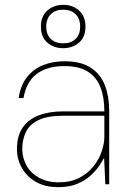

<svg xmlns="http://www.w3.org/2000/svg" viewBox="-20 -761 529 793"><path d="M220 12Q166 12 128 -10Q90 -32 70 -68Q50 -104 50 -145Q50 -200 73.5 -234Q97 -268 140 -284.5Q183 -301 241 -301H411Q411 -359 395 -400.5Q379 -442 343 -465Q307 -488 246 -488Q175 -488 132 -456Q89 -424 77 -356H57Q65 -409 91.5 -442.5Q118 -476 158 -492Q198 -508 246 -508Q315 -508 355.5 -481Q396 -454 413.5 -408Q431 -362 431 -305V0H415L410 -109Q404 -98 391 -78Q378 -58 356 -37.5Q334 -17 301 -2.5Q268 12 220 12ZM223 -8Q272 -8 307.5 -26.5Q343 -45 366 -74Q389 -103 400 -135.5Q411 -168 411 -197V-283H241Q175 -283 138 -264.5Q101 -246 86.5 -215Q72 -184 72 -145Q72 -109 89.5 -77.5Q107 -46 141 -27Q175 -8 223 -8ZM241 -562Q202 -562 175.5 -585Q149 -608 149 -651Q149 -694 175.5 -717.5Q202 -741 241 -741Q280 -741 306.5 -717.5Q333 -694 333 -651Q333 -608 306.5 -585Q280 -562 241 -562ZM241 -582Q273 -582 292 -600Q311 -618 311 -651Q311 -684 292 -702.5Q273 -721 241 -721Q209 -721 190 -702.5Q171 -684 171 -651Q171 -618 190 -600Q209 -582 241 -582Z"/></svg>

Font: DM Sans 24pt Thin
Style: Regular
Weight: 250
Designer: Colophon Foundry, Jonny Pinhorn
Foundry: Colophon Foundry
Version: Version 4.004;gftools[0.9.30]